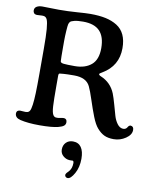

<svg xmlns="http://www.w3.org/2000/svg" viewBox="-105 -788 953 1162"><g transform="rotate(10 372.0 -207.0)"><path d="M227.5 -306.2V-245.6Q227.5 -156.2 229.7 -118.9Q231.9 -81.5 240.2 -67.4Q246.6 -56.2 257.6 -54.7Q268.6 -53.2 284.4 -56.6Q300.3 -60.1 307.6 -59.6Q325.7 -57.6 325.7 -37.1Q325.7 -23.9 316.2 -15.6Q306.6 -7.3 282.7 -1Q244.6 8.8 168.5 8.8Q96.7 8.8 49.8 -2.4Q15.6 -10.7 15.6 -37.6Q15.6 -56.6 37.1 -58.1Q40.5 -58.6 56.2 -56.9Q71.8 -55.2 80.1 -57.1Q90.8 -58.6 96.9 -68.8Q103 -79.1 106.9 -107.2Q110.8 -135.3 112.3 -179Q113.8 -222.7 113.8 -296.9V-449.7Q113.8 -530.3 110.4 -572Q106.9 -613.8 99.9 -629.6Q92.8 -645.5 78.6 -647Q70.8 -648.4 55.9 -647Q41 -645.5 36.1 -646Q24.9 -646.5 19 -653.1Q13.2 -659.7 13.2 -669.9Q13.2 -686.5 26.9 -694.3Q40.5 -702.1 61 -702.1Q77.1 -702.1 106.4 -701.2Q135.7 -700.2 163.1 -700.2Q216.3 -700.2 272.7 -704.3Q329.1 -708.5 355.5 -708.5Q409.2 -708.5 449.2 -700Q489.3 -691.4 520 -672.1Q550.8 -652.8 566.4 -619.1Q582 -585.4 582 -537.6Q582 -428.2 487.3 -372.6Q470.2 -363.3 470.2 -358.9Q470.2 -352.5 483.4 -347.2Q545.9 -320.8 571.3 -258.3Q580.6 -234.4 592 -193.6Q603.5 -152.8 610.8 -127Q618.2 -101.1 633.5 -80.1Q648.9 -59.1 669.4 -58.1Q678.7 -57.6 685.3 -61.8Q691.9 -65.9 694.6 -71.3Q697.3 -76.7 701.9 -80.8Q706.5 -85 712.4 -85Q731.4 -83.5 731.4 -61Q731.4 -31.7 697.8 -9Q664.1 13.7 624.5 13.7Q589.8 13.7 566.9 2.9Q543.9 -7.8 522.5 -32.2Q503.4 -53.7 485.8 -98.4Q468.3 -143.1 450.9 -196.8Q433.6 -250.5 420.9 -276.4Q397.5 -324.7 323.2 -324.7Q301.8 -324.7 284.4 -324.2Q267.1 -323.7 259 -323Q251 -322.3 243.7 -321.5Q236.3 -320.8 235.4 -320.8Q227.5 -320.8 227.5 -306.2ZM315.9 -380.9Q379.9 -380.9 417.7 -412.8Q455.6 -444.8 455.6 -515.1Q455.6 -585.4 422.4 -620.1Q389.2 -654.8 319.8 -654.8Q285.6 -654.8 266.4 -649.9Q247.1 -645 241.7 -639.4Q236.3 -633.8 233.4 -624Q231 -615.2 228.8 -581.8Q226.6 -548.3 226.6 -519.5V-481.9Q226.6 -414.1 228 -395Q229 -385.3 248 -383.1Q267.1 -380.9 315.9 -380.9ZM374 277.8Q374 274.4 376 270.8Q377.9 267.1 379.4 265.1Q380.9 263.2 385.3 258.8Q389.6 254.4 390.6 253.4Q410.2 232.9 410.2 199.2Q410.2 184.6 401.9 184.6Q400.4 184.6 395.3 185.1Q390.1 185.5 383.8 185.1Q362.3 184.1 344.5 168.7Q326.7 153.3 326.7 129.4Q326.7 103 343 86.4Q359.4 69.8 385.7 69.8Q419.4 69.8 436.5 94.5Q453.6 119.1 453.6 164.6Q453.6 216.8 432.1 255.4Q410.6 293.9 391.6 293.9Q384.3 293.9 379.2 289.3Q374 284.7 374 277.8Z"/></g></svg>

Font: Cooper* Medium
Style: Regular
Weight: 500
Designer: Owen Earl
Foundry: indestructible type*
Version: Version 0.001